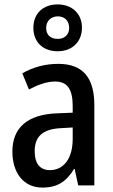

<svg xmlns="http://www.w3.org/2000/svg" viewBox="-20 -839 513 869"><path d="M241 -607C307 -607 351 -650 351 -714C351 -778 305 -819 241 -819C174 -819 131 -777 131 -713C131 -649 174 -607 241 -607ZM242 -663C207 -663 189 -682 189 -713C189 -744 211 -765 242 -765C273 -765 293 -744 293 -713C293 -682 272 -663 242 -663ZM244 -550C183 -550 127 -534 81 -507L111 -434C153 -456 192 -470 230 -470C283 -470 309 -437 309 -360V-329L237 -326C106 -321 36 -262 36 -153C36 -60 84 10 172 10C240 10 280 -17 315 -74H318L334 0H407V-363C407 -486 356 -550 244 -550ZM256 -259 309 -262V-210C309 -120 267 -69 206 -69C163 -69 137 -96 137 -155C137 -220 172 -255 256 -259Z"/></svg>

Font: Noto Sans Arabic Cond Med
Style: Regular
Weight: 500
Width: 3
Designer: Monotype Design Team, Nadine Chahine, Nizar Qandah and Khaled Hosny
Foundry: Monotype Imaging Inc.
Version: Version 2.012